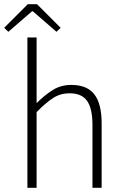

<svg xmlns="http://www.w3.org/2000/svg" viewBox="-39 -898 587 918"><path d="M92 0V-719H136V-405Q174 -443 213 -467.5Q252 -492 302 -492Q377 -492 412 -447Q447 -402 447 -308V0H403V-302Q403 -379 377.5 -415.5Q352 -452 293 -452Q250 -452 215 -429.5Q180 -407 136 -362V0ZM-19 -765 94 -878H138L251 -765L231 -746L118 -844H114L1 -746Z"/></svg>

Font: hySource Sans Pro Light
Style: Regular
Weight: 300
Designer: Paul D. Hunt
Foundry: Adobe Systems Incorporated
Version: Version 2.021;PS 2.000;hotconv 1.0.86;makeotf.lib2.5.63406